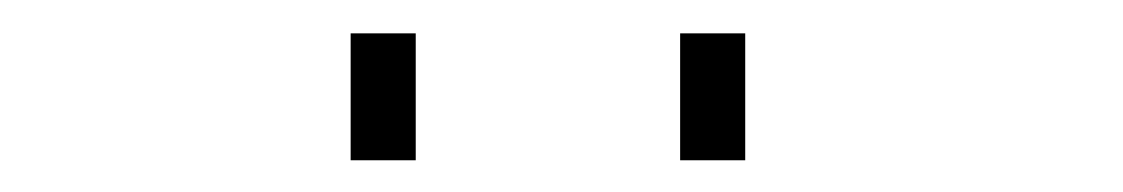

<svg xmlns="http://www.w3.org/2000/svg" viewBox="-20 -678 690 118"><path d="M195.5 -657.5H235.5V-579.5H195.5ZM398 -657.5H438V-579.5H398Z"/></svg>

Font: Trispace Thin
Style: Regular
Weight: 100
Designer: Tyler Finck
Foundry: Etcetera Type Company
Version: Version 1.210